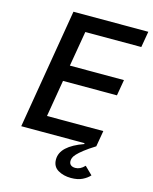

<svg xmlns="http://www.w3.org/2000/svg" viewBox="-132 -785 863 1080"><g transform="rotate(15 300.0 -244.5)"><path d="M159 -698H595L579 -605H253L218 -400H533L517 -307H203L167 -93H495L479 0Q439 25 415.5 43.5Q392 62 379.5 75.5Q367 89 363.5 99Q360 109 360 117Q360 132 369.5 140Q379 148 396 148Q410 148 423.5 141.5Q437 135 450 121L495 165Q479 183 452.5 196Q426 209 387 209Q343 209 311 190Q279 171 279 130Q279 90 312.5 59Q346 28 411 5L410 0H42Z"/></g></svg>

Font: IBM Plex Mono Medium
Style: Italic
Weight: 500
Italic angle: -9°
Monospace: yes
Designer: Mike Abbink, Paul van der Laan, Pieter van Rosmalen
Foundry: Bold Monday
Version: Version 2.3